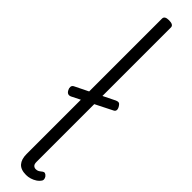

<svg xmlns="http://www.w3.org/2000/svg" viewBox="-506 -1360 1313 1313"><g transform="rotate(45 150.5 -703.0)"><path d="M194 17Q142 17 118.5 -10Q95 -37 95 -86V-1397Q95 -1410 105.5 -1416.5Q116 -1423 137 -1423Q159 -1423 170 -1416.5Q181 -1410 181 -1397V-96Q181 -76 190 -67Q199 -58 212 -58Q223 -58 230.5 -61Q238 -64 245 -69.5Q252 -75 259 -80Q267 -86 276 -83.5Q285 -81 294 -70Q299 -63 301.5 -53Q304 -43 299 -35Q288 -18 270.5 -6.5Q253 5 233 11Q213 17 194 17ZM33 -581Q19 -574 7.5 -578Q-4 -582 -12 -598Q-19 -610 -18 -623.5Q-17 -637 -3 -644L269 -778Q283 -784 292 -781.5Q301 -779 309 -766Q320 -749 319 -736.5Q318 -724 305 -718Z"/></g></svg>

Font: Playwrite FR Trad
Style: Regular
Weight: 400
Designer: Veronika Burian, José Scaglione
Foundry: TypeTogether
Version: Version 1.000